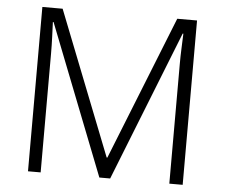

<svg xmlns="http://www.w3.org/2000/svg" viewBox="-51 -772 974 831"><g transform="rotate(5 436.0 -357.0)"><path d="M410 0 154 -653H151Q152 -625 153.5 -589.5Q155 -554 155 -515V0H100V-714H188L434 -89H437L686 -714H772V0H714V-521Q714 -554 715.5 -588.5Q717 -623 718 -652H715L457 0Z"/></g></svg>

Font: Noto Sans Myanmar Light
Style: Regular
Weight: 300
Designer: Monotype Design Team
Foundry: Monotype Imaging Inc.
Version: Version 2.107; ttfautohint (v1.8.4.7-5d5b)